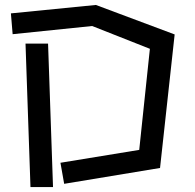

<svg xmlns="http://www.w3.org/2000/svg" viewBox="-20 -733 788 775"><path d="M224 -76 542 -128 585 -536 352 -628 31 -595 24 -679 367 -713 685 -594 626 -55 239 9ZM83 -557H174L194 22H103Z"/></svg>

Font: Stick
Style: Regular
Weight: 400
Designer: Fontworks Inc.
Foundry: Fontworks Inc.
Version: Version 1.100